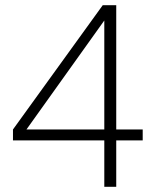

<svg xmlns="http://www.w3.org/2000/svg" viewBox="-20 -720 605 740"><path d="M30 -221 376 -700H428V-221H530V-179H428V0H382V-179H30ZM382 -221V-641L82 -221Z"/></svg>

Font: PT Root UI Web Light
Style: Regular
Weight: 300
Designer: Vitaly Kuzmin
Foundry: ParaType Ltd.
Version: Version 1.000W